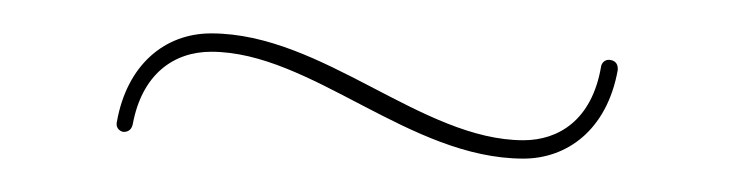

<svg xmlns="http://www.w3.org/2000/svg" viewBox="-20 -435 440 115"><path d="M346 -399C341.5 -400 340 -396 340 -395C334.5 -363 314.5 -351 293.5 -351C232.5 -351 173.5 -415 106.5 -415C78.5 -415 56 -396 50 -362C49 -357.5 53 -356 54 -356C55 -356 58.5 -356 59.5 -360.5C65 -390.5 84 -404 106.5 -404C166.5 -404 225 -340 293.5 -340C319.5 -340 343.5 -357 350 -393C350 -394 350.5 -398 346 -399Z"/></svg>

Font: Znikomit
Style: Regular
Weight: 100
Designer: gluk
Foundry: gluk
Version: Version 0.55